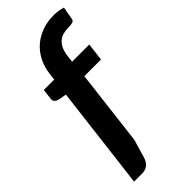

<svg xmlns="http://www.w3.org/2000/svg" viewBox="-261 -736 892 892"><g transform="rotate(-45 185.5 -289.5)"><path d="M212.4 -393.6 167.5 -20.5 142.1 65.9Q135.3 90.3 120.6 103.3Q106 116.2 79.6 116.2H29.3L91.3 -393.6L52.7 -400.9Q40.5 -403.3 33.2 -410.4Q25.9 -417.5 27.8 -431.2L33.7 -481.4H102.1L106.4 -515.1Q111.3 -556.6 128.7 -590.1Q146 -623.5 173.1 -646.7Q200.2 -669.9 235.4 -682.4Q270.5 -694.8 311.5 -694.8Q341.8 -694.8 370.6 -686L359.4 -622.1Q356.9 -610.8 345.7 -608.4Q334.5 -606 320.3 -606Q300.3 -606 283.7 -601.1Q267.1 -596.2 254.6 -585Q242.2 -573.7 234.1 -555.7Q226.1 -537.6 223.1 -511.2L219.7 -481.4H332.5L321.8 -393.6Z"/></g></svg>

Font: Carlito
Style: Bold Italic
Weight: 700
Italic angle: -7°
Designer: Lukasz Dziedzic
Foundry: tyPoland Lukasz Dziedzic
Version: Version 1.104